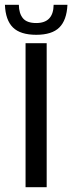

<svg xmlns="http://www.w3.org/2000/svg" viewBox="-52 -780 300 800"><path d="M54.5 0V-600H142.5V0ZM99 -635Q33 -635 2 -665.5Q-29 -696 -31.5 -760H26.5Q27 -724 43.5 -704Q60 -684 99 -684Q170.5 -684 171.5 -760H229Q226 -696 195.2 -665.5Q164.5 -635 99 -635Z"/></svg>

Font: Big Shoulders Stencil Text Medium
Style: Regular
Weight: 500
Designer: Patric King
Foundry: XO Type Co
Version: Version 1.000